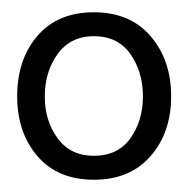

<svg xmlns="http://www.w3.org/2000/svg" viewBox="-20 -775 307 313"><path d="M8 -618Q8 -678 41 -716.5Q74 -755 133 -755Q192 -755 225.5 -716Q259 -677 259 -618Q259 -559 225.5 -520.5Q192 -482 133 -482Q74 -482 41 -520.5Q8 -559 8 -618ZM213 -618Q213 -658 192.5 -687Q172 -716 133 -716Q95 -716 74 -687Q53 -658 53 -618Q53 -578 74 -549.5Q95 -521 133 -521Q172 -521 192.5 -549.5Q213 -578 213 -618Z"/></svg>

Font: Cabin Condensed
Style: Regular
Weight: 400
Width: 3
Designer: Pablo Impallari
Foundry: Pablo Impallari. http://www.impallari.com Igino Marini. http://www.ikern.com
Version: Version 2.200